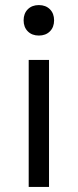

<svg xmlns="http://www.w3.org/2000/svg" viewBox="-20 -736 306 756"><path d="M176.5 -612.5Q160 -596 133 -596Q106 -596 89.5 -612.5Q73 -629 73 -656Q73 -683 89.5 -699.5Q106 -716 133 -716Q160 -716 176.5 -699.5Q193 -683 193 -656Q193 -629 176.5 -612.5ZM173 -500V0H93V-500Z"/></svg>

Font: Work Sans
Style: Regular
Weight: 400
Designer: Wei Huang
Foundry: Wei Huang
Version: Version 1.032;PS 001.032;hotconv 1.0.70;makeotf.lib2.5.58329